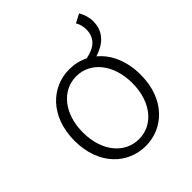

<svg xmlns="http://www.w3.org/2000/svg" viewBox="-199 -847 991 991"><g transform="rotate(-45 297.0 -351.0)"><path d="M297 -37C192 -37 116 -130 116 -266C116 -402 192 -496 297 -496C401 -496 477 -402 477 -266C477 -130 401 -37 297 -37ZM489 -690C500 -672 505 -649 505 -631C505 -570 468 -536 400 -523C368 -539 333 -547 297 -547C167 -547 55 -444 55 -266C55 -89 167 13 297 13C425 13 538 -89 538 -266C538 -370 500 -448 443 -495C501 -513 560 -551 560 -635C560 -663 551 -690 537 -715Z"/></g></svg>

Font: Noto Sans T Chinese Light
Style: Regular
Weight: 300
Designer: Ryoko NISHIZUKA (kana & ideographs); Paul D. Hunt (Latin, Greek & Cyrillic); Wenlong ZHANG (bopomofo); Sandoll Communica
Foundry: Adobe Systems Incorporated
Version: Version 1.000;PS 1;hotconv 1.0.78;makeotf.lib2.5.61930